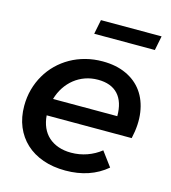

<svg xmlns="http://www.w3.org/2000/svg" viewBox="-108 -808 805 902"><g transform="rotate(15 294.0 -357.0)"><path d="M292.5 6Q232 6 183 -11.2Q134 -28.5 99.5 -60.5Q65 -92.5 46.2 -137.5Q27.5 -182.5 27.5 -238Q27.5 -280.5 38 -318.8Q48.5 -357 67.8 -390Q87 -423 114.2 -449.8Q141.5 -476.5 175 -495.5Q208.5 -514.5 248 -524.8Q287.5 -535 330.5 -535Q396 -535 445.2 -512.2Q494.5 -489.5 524 -448.2Q553.5 -407 562 -349.5Q570.5 -292 554.5 -222H141Q143.5 -189.5 155 -163.5Q166.5 -137.5 186.5 -119.5Q206.5 -101.5 234.2 -91.8Q262 -82 296.5 -82Q336.5 -82 373.5 -95Q410.5 -108 440.5 -132L492.5 -62Q452.5 -28 402.2 -11Q352 6 292.5 6ZM331.5 -446Q298.5 -446 269.5 -435.8Q240.5 -425.5 217 -406.8Q193.5 -388 176.2 -361.8Q159 -335.5 150 -304H462.5Q462.5 -373.5 429 -409.8Q395.5 -446 331.5 -446ZM271.5 -720H566.5L552.5 -650H257.5Z"/></g></svg>

Font: Argentum Sans
Style: Italic
Weight: 400
Italic angle: -11.3099°
Designer: Julieta Ulanovsky, Owen Earl, Rasmus Andersson, Cristiano Sobral
Foundry: The Argentum Sans Project Authors
Version: Version 3.131; ttfautohint (v1.8.4.7-5d5b-dirty)